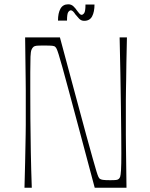

<svg xmlns="http://www.w3.org/2000/svg" viewBox="-20 -874 699 894"><path d="M94 0Q96 -72 97 -118Q98 -164 98.5 -194.5Q99 -225 99.5 -247.5Q100 -270 100 -293.5Q100 -317 100 -350Q100 -383 100 -406.5Q100 -430 100 -452.5Q100 -475 99.5 -505.5Q99 -536 98.5 -582Q98 -628 97 -700H259Q302 -541 331.5 -430.5Q361 -320 380.5 -249Q400 -178 411.5 -137Q423 -96 429 -76.5Q435 -57 438 -51Q441 -45 444 -42Q449 -38 459.5 -36.5Q470 -35 493 -35Q512 -35 520.5 -36Q529 -37 533 -41Q537 -44 539.5 -51Q542 -58 543.5 -82Q545 -106 545 -159Q545 -192 544.5 -249Q544 -306 543 -379Q542 -452 540.5 -534Q539 -616 537 -700H571Q569 -628 568.5 -582Q568 -536 567.5 -505.5Q567 -475 566.5 -452.5Q566 -430 566 -406.5Q566 -383 566 -350Q566 -317 566 -293.5Q566 -270 566 -247.5Q566 -225 566.5 -194.5Q567 -164 567.5 -118Q568 -72 569 0H421Q379 -158 349.5 -268Q320 -378 301 -449Q282 -520 270.5 -561Q259 -602 253 -621Q247 -640 244 -646Q241 -652 238 -655Q234 -660 222.5 -661Q211 -662 184 -662Q159 -662 150 -661Q141 -660 136 -656Q130 -651 126.5 -642Q123 -633 122 -610Q121 -587 121 -538Q121 -505 121 -448.5Q121 -392 121.5 -319.5Q122 -247 123.5 -165.5Q125 -84 128 0ZM372 -777Q358 -777 348.5 -787Q339 -797 331 -807Q326 -815 320.5 -820.5Q315 -826 310 -826Q304 -826 298 -818Q292 -810 292 -778H250Q250 -813 261.5 -833.5Q273 -854 298 -854Q312 -854 322 -844.5Q332 -835 339 -824Q344 -817 349.5 -811Q355 -805 360 -805Q366 -805 372 -813Q378 -821 378 -853H420Q420 -819 409 -798Q398 -777 372 -777Z"/></svg>

Font: Ojuju ExtraLight
Style: Regular
Weight: 200
Designer: Chisaokwu Joboson, Mirko Velimirovic
Foundry: Udi Foundry
Version: Version 1.000